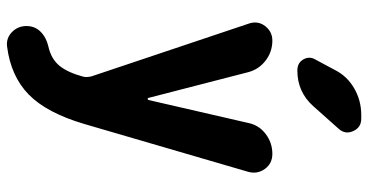

<svg xmlns="http://www.w3.org/2000/svg" viewBox="-268 -542 1037 540"><g transform="rotate(90 250.0 -271.5)"><path d="M302.7 -769.5H313.5Q337.9 -769.5 348.1 -747.1Q358.4 -724.6 341.8 -706.1L278.3 -634.8Q238.3 -589.8 177.7 -589.8Q156.2 -589.8 146.5 -606.9Q136.7 -624 147.5 -641.6L176.8 -696.3Q194.3 -730.5 228.5 -750Q262.7 -769.5 302.7 -769.5ZM412.1 -519.5Q439.5 -519.5 454.6 -498.5Q469.7 -477.5 462.9 -452.1L328.1 9.8Q296.9 115.2 245.6 165.5Q194.3 215.8 110.4 226.6Q86.9 229.5 69.8 212.9Q52.7 196.3 52.7 171.9Q52.7 148.4 68.8 132.3Q85 116.2 110.4 110.4Q145.5 102.5 164.6 79.1Q183.6 55.7 195.3 11.7Q197.3 2 194.3 -10.7L45.9 -453.1Q37.1 -478.5 52.7 -499Q68.4 -519.5 93.8 -519.5Q125 -519.5 149.9 -500.5Q174.8 -481.4 182.6 -451.2L254.9 -170.9Q254.9 -168.9 257.3 -168.9Q259.8 -168.9 260.7 -170.9L325.2 -451.2Q331.1 -481.4 356 -500.5Q380.9 -519.5 412.1 -519.5Z"/></g></svg>

Font: Rounded-X Mgen+ 2m bold
Style: Bold
Weight: 700
Designer: [Source Han Sans]
Ryoko NISHIZUKA  (kana & ideographs); Paul D. Hunt (Latin, Greek & Cyrillic); Wenlong ZHANG  (bopomofo
Version: Version 1.059.20150602